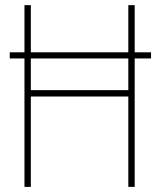

<svg xmlns="http://www.w3.org/2000/svg" viewBox="-20 -731 635 751"><path d="M570.8 -526.4V-502.4H18.1V-526.4ZM490.7 -378.4V-353.5H88.9V-378.4ZM100.6 -710.9V0H75.7V-710.9ZM506.8 -710.9V0H481.9V-710.9Z"/></svg>

Font: Roboto Condensed Thin
Style: Regular
Weight: 250
Width: 3
Designer: Christian Robertson
Foundry: Google
Version: Version 3.009; 2024